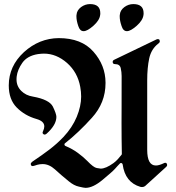

<svg xmlns="http://www.w3.org/2000/svg" viewBox="-20 -906 854 931"><path d="M416.5 -886.2Q466.3 -886.2 466.3 -842.3Q466.3 -840.3 466.3 -838.4Q466.3 -836.4 465.8 -834Q462.9 -807.6 433.1 -781.2Q403.3 -754.9 385.7 -754.9H385.3Q367.2 -754.9 359.4 -780.3Q350.6 -806.2 350.6 -825.7Q350.6 -828.1 350.6 -830.1Q350.6 -832 351.1 -834Q352.5 -856 373 -871.6Q393.1 -886.2 416.5 -886.2ZM626.5 -886.2Q676.3 -886.2 676.3 -842.3Q676.3 -840.3 676.3 -838.4Q676.3 -836.4 675.8 -834Q672.9 -807.6 643.1 -781.2Q613.3 -754.9 595.7 -754.9H595.2Q577.1 -754.9 569.3 -780.3Q560.5 -806.2 560.5 -825.7Q560.5 -828.1 560.5 -830.1Q560.5 -832 561 -834Q562.5 -856 583 -871.6Q603 -886.2 626.5 -886.2ZM537.6 -595.2Q526.4 -595.2 526.4 -606Q526.4 -612.8 533.7 -616.2L737.8 -714.4Q741.7 -716.3 745.6 -716.3Q752 -716.3 753.4 -712.2Q754.9 -708 754.9 -706.1Q754.9 -699.2 747.1 -694.3Q713.4 -668 703.6 -623Q693.8 -577.1 693.8 -517.1V-179.2Q693.8 -103.5 735.8 -103.5Q750.5 -103.5 771.5 -113.3Q776.9 -116.7 781.7 -116.7Q786.6 -116.7 788.6 -112.5Q790.5 -108.4 790.5 -105.5Q790.5 -100.6 785.2 -96.2L683.1 -3.4Q676.8 1 668.9 1Q667 1 665 0.7Q663.1 0.5 660.6 0Q586.9 -21.5 574.7 -108.9Q574.2 -112.8 569.3 -115.2Q568.4 -115.7 566.9 -115.7Q564 -115.7 561.5 -113.3Q555.7 -107.4 549.6 -100.8Q543.5 -94.2 537.1 -86.9Q524.9 -73.2 477.1 -33.7Q430.7 4.9 395 4.9Q387.2 4.9 362.8 -1Q338.9 -5.9 313.5 -26.9Q293.9 -42.5 277.3 -57.1Q260.7 -71.8 246.6 -84.5Q217.8 -110.4 187 -110.4Q173.8 -110.4 160.6 -106.9Q155.8 -105.5 148.7 -103Q141.6 -100.6 139.2 -100.6Q132.8 -100.6 130.9 -104.7Q128.9 -108.9 128.9 -110.4Q128.9 -117.7 144.5 -127.4Q182.6 -152.8 219 -180.4Q255.4 -208 287.6 -241.7Q330.6 -287.6 352.1 -339.4Q373.5 -391.1 373.5 -438Q373.5 -460.9 369.1 -484.9Q356.4 -555.2 305.2 -600.6Q253.4 -646 192.9 -646Q186 -646 178.7 -645.3Q171.4 -644.5 163.6 -643.6Q112.3 -635.3 88.4 -601.6Q64.9 -567.9 61 -535.6Q60.5 -531.7 60.3 -528.1Q60.1 -524.4 60.1 -521Q60.1 -487.8 83.5 -464.8Q105.5 -442.9 140.1 -437.5Q218.8 -423.3 236.3 -389.2Q253.4 -354 253.4 -339.4Q253.4 -300.3 206.1 -257.8Q201.2 -253.4 196.3 -253.4Q193.4 -253.4 189.9 -255.9Q186.5 -258.3 186.5 -262.7Q186.5 -265.6 189 -270.5Q194.8 -283.2 194.8 -293Q194.8 -318.4 156.7 -329.1Q100.1 -345.2 61 -384.8Q22.5 -423.8 22.5 -491.7Q22.5 -585.4 96.2 -653.3Q169.9 -720.2 264.6 -721.2Q375.5 -721.2 433.1 -655.3Q491.2 -589.4 491.7 -505.9V-505.4V-504.9V-504.4V-503.9V-503.4V-502.9Q491.7 -407.2 425.3 -334.5Q359.4 -261.7 295.4 -211.4Q292.5 -209.5 292.5 -206.1V-204.6V-204.1Q293.5 -199.7 297.4 -198.2Q331.1 -184.1 357.9 -164.3Q384.8 -144.5 403.3 -125.5Q433.6 -93.8 449.2 -91.3Q464.8 -88.4 468.3 -88.4Q493.2 -88.4 530.3 -115.2Q541 -123 550.3 -133.1Q559.6 -143.1 568.8 -154.8Q570.8 -156.7 570.8 -160.2Q569.3 -235.8 569.3 -310.5Q569.3 -329.6 569.6 -386Q569.8 -442.4 569.8 -537.6Q569.8 -556.2 565.4 -575.7Q561 -595.2 537.6 -595.2Z"/></svg>

Font: UnifrakturMaguntia sl
Style: Regular
Weight: 400
Designer: j. 'mach' wust, based on a font by Peter Wiegel, original typeface by Carl Albert Fahrenwaldt 1901
Version: Version 2010-11-24